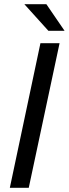

<svg xmlns="http://www.w3.org/2000/svg" viewBox="-20 -896 328 916"><path d="M172.9 -689.9H264.2L117.2 0H26.9ZM96.2 -876H201.2L288.1 -749H210.9Z"/></svg>

Font: D-DIN Exp
Style: DINExp-Italic
Weight: 400
Width: 7
Italic angle: -12°
Designer: Charles Nix
Foundry: Datto Inc.
Version: Version 1.00